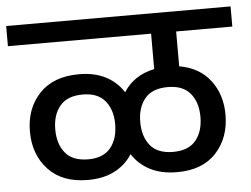

<svg xmlns="http://www.w3.org/2000/svg" viewBox="-54 -702 868 664"><g transform="rotate(-5 379.5 -369.5)"><path d="M574 -577V-456Q644 -444 681.5 -394.5Q719 -345 719 -276Q719 -196 671.5 -144Q624 -92 536 -92Q481 -92 442 -112Q403 -132 380 -168Q357 -132 318.5 -112Q280 -92 226 -92Q137 -92 88.5 -144Q40 -196 40 -276Q40 -356 88.5 -407.5Q137 -459 226 -459Q280 -459 318.5 -439Q357 -419 380 -383Q415 -439 487 -454V-577H-10V-647H769V-577ZM336 -276Q336 -326 310.5 -357Q285 -388 233 -388Q179 -388 153.5 -357Q128 -326 128 -276Q128 -225 153.5 -194Q179 -163 233 -163Q285 -163 310.5 -194Q336 -225 336 -276ZM528 -388Q474 -388 448.5 -357Q423 -326 423 -276Q423 -225 448.5 -194Q474 -163 528 -163Q581 -163 606.5 -194Q632 -225 632 -276Q632 -326 606.5 -357Q581 -388 528 -388Z"/></g></svg>

Font: Biryani
Style: Regular
Weight: 400
Designer: Dan Reynolds and Mathieu Réguer
Foundry: Dan Reynolds and Mathieu Réguer
Version: Version 1.004; ttfautohint (v1.1) -l 5 -r 5 -G 72 -x 0 -D la